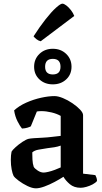

<svg xmlns="http://www.w3.org/2000/svg" viewBox="-20 -1024 556 1047"><path d="M176 3Q156 3 130 -9.5Q104 -22 82 -38.5Q60 -55 54 -65Q48 -77 43.5 -100.5Q39 -124 39 -152Q39 -178 43 -197Q47 -205 64.5 -221Q82 -237 102.5 -250.5Q123 -264 136 -267Q145 -269 165.5 -270.5Q186 -272 210 -273Q227 -274 239.5 -275Q252 -276 267.5 -278Q283 -280 311 -283V-392Q290 -404 261 -411Q232 -418 206 -418Q199 -418 192 -417.5Q185 -417 181 -416L148 -335Q143 -332 130.5 -328Q118 -324 100 -323Q89 -336 75.5 -362.5Q62 -389 57 -422Q84 -447 123.5 -464.5Q163 -482 204 -491Q245 -500 277 -500Q297 -500 323.5 -489Q350 -478 375 -461Q400 -444 416.5 -426.5Q433 -409 433 -396V-77L500 -69Q502 -65 505.5 -56.5Q509 -48 509 -37Q501 -27 485 -18.5Q469 -10 451 -5Q433 0 420 0Q384 0 361 -19.5Q338 -39 326 -60Q306 -47 278 -32Q250 -17 222.5 -7Q195 3 176 3ZM218 -83Q227 -83 244 -87Q261 -91 279.5 -98Q298 -105 311 -111V-230Q295 -224 276 -221Q257 -218 239 -216Q213 -212 190.5 -208Q168 -204 156 -193Q156 -177 157 -154Q158 -131 164 -114Q169 -105 185.5 -94Q202 -83 218 -83ZM268 -564Q224 -564 195 -591Q166 -618 166 -660Q166 -702 195 -730Q224 -758 268 -758Q312 -758 341 -730Q370 -702 370 -660Q370 -618 341 -591Q312 -564 268 -564ZM268 -618Q310 -618 310 -660Q310 -703 268 -703Q226 -703 226 -660Q226 -618 268 -618ZM202 -799Q189 -802 178.5 -810.5Q168 -819 163 -826Q197 -879 229 -919.5Q261 -960 285.5 -982Q310 -1004 320 -1004Q329 -1004 342 -994Q355 -984 367 -968.5Q379 -953 385 -937Z"/></svg>

Font: Texturina 72pt
Style: Bold
Weight: 700
Designer: Guillermo Torres Carreño
Foundry: Omnibus-Type
Version: Version 1.002; ttfautohint (v1.8.3)